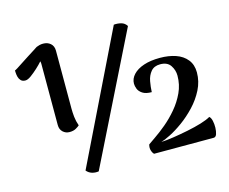

<svg xmlns="http://www.w3.org/2000/svg" viewBox="-101 -852 1201 1009"><g transform="rotate(-15 499.0 -348.0)"><path d="M224 -225Q203 -225 188 -239Q173 -253 173 -277V-595Q173 -604 173 -610Q173 -616 171 -624Q158 -609 139 -591.5Q120 -574 101.5 -560.5Q83 -547 70 -547Q54 -547 45.5 -556Q37 -565 34 -577Q31 -589 30.5 -599.5Q30 -610 30 -612Q32 -612 45 -620Q58 -628 76.5 -640.5Q95 -653 115 -665.5Q135 -678 150.5 -688Q166 -698 172 -702Q179 -705 188.5 -707.5Q198 -710 209 -710Q233 -710 249 -696Q265 -682 265 -657V-340Q265 -321 267.5 -296.5Q270 -272 279 -247Q273 -241 259 -233Q245 -225 224 -225ZM594 -710Q614 -712 633.5 -707Q653 -702 664 -684L318 14Q300 17 282.5 12Q265 7 252 -8ZM623 0Q615 -7 610.5 -22Q606 -37 611 -54Q623 -63 651 -82Q679 -101 712.5 -129Q746 -157 777 -193.5Q808 -230 828 -273Q848 -316 848 -365Q848 -395 831 -420.5Q814 -446 775 -446Q742 -446 724.5 -425Q707 -404 701.5 -374Q696 -344 695 -316Q663 -316 645.5 -327.5Q628 -339 622 -354.5Q616 -370 616 -383Q616 -410 636.5 -432Q657 -454 694 -466.5Q731 -479 782 -479Q830 -479 868 -466Q906 -453 928.5 -425Q951 -397 951 -355Q951 -306 928.5 -261.5Q906 -217 871 -180Q836 -143 798 -115.5Q760 -88 727 -71.5Q694 -55 676 -50Q703 -51 742.5 -57Q782 -63 824 -71.5Q866 -80 900.5 -90.5Q935 -101 953 -112Q962 -105 966 -87Q970 -69 969.5 -49.5Q969 -30 964 -15Q959 0 947 0Z"/></g></svg>

Font: Arima Thin SemiBold
Style: Regular
Weight: 600
Version: Version 1.100